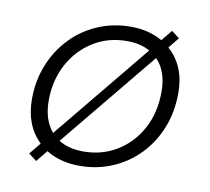

<svg xmlns="http://www.w3.org/2000/svg" viewBox="-68 -626 789 721"><g transform="rotate(10 327.0 -265.0)"><path d="M277 9.5Q203 9.5 149.5 -24L114 20L83.5 -3.5L119.5 -47.5Q58 -106.5 58 -206.5Q58 -276.5 82.2 -337Q106.5 -397.5 149.8 -442.8Q193 -488 251.2 -513.2Q309.5 -538.5 377.5 -538.5Q446.5 -538.5 498 -508.5L532 -550L562 -527L529 -486Q595.5 -427 595.5 -325Q595.5 -251 570.8 -189.8Q546 -128.5 502.5 -84Q459 -39.5 401.2 -15Q343.5 9.5 277 9.5ZM121 -212.5Q121 -138.5 158.5 -95L460 -462.5Q423.5 -483 373.5 -483Q300 -483 243 -447Q186 -411 153.5 -349.8Q121 -288.5 121 -212.5ZM281.5 -46Q352 -46 408.8 -80.2Q465.5 -114.5 499 -175.8Q532.5 -237 532.5 -318.5Q532.5 -395.5 490.5 -439L187.5 -70Q226 -46 281.5 -46Z"/></g></svg>

Font: Epilogue Light
Style: Italic
Weight: 300
Italic angle: -12°
Designer: Tyler Finck
Foundry: Etcetera Type Co
Version: Version 2.111; ttfautohint (v1.8.3)